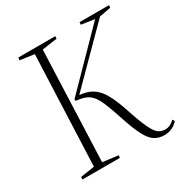

<svg xmlns="http://www.w3.org/2000/svg" viewBox="-169 -858 969 1008"><g transform="rotate(-30 315.0 -354.5)"><path d="M543 14Q508 14 483 -2Q458 -18 436 -60.5Q414 -103 389 -180Q369 -241 353.5 -278.5Q338 -316 321 -336Q304 -356 281.5 -364Q259 -372 226 -376V-386L530 -696L450 -708L451 -723H630L628 -708L559 -695L260 -394V-392Q307 -388 338 -367.5Q369 -347 392 -305.5Q415 -264 437 -197Q456 -139 471 -102.5Q486 -66 499 -46Q512 -26 527 -18Q542 -10 561 -10Q577 -10 591 -17Q605 -24 617 -36L625 -24Q609 -5 587.5 4.5Q566 14 543 14ZM51 0 52 -15 137 -28 164 -695 78 -707 80 -723H304L303 -708L212 -695L186 -27L280 -15L278 0Z"/></g></svg>

Font: Literata 60pt ExtraLight
Style: Italic
Weight: 250
Italic angle: -2°
Designer: Latin by Veronika Burian and Jose Scaglione. Greek by Irene Vlachou. Cyrillic by Vera Evstafieva
Foundry: TypeTogether
Version: Version 3.103;gftools[0.9.29]